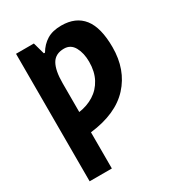

<svg xmlns="http://www.w3.org/2000/svg" viewBox="-189 -671 940 1025"><g transform="rotate(-30 281.5 -158.0)"><path d="M61 240V-546H171L191 -474H198Q221 -513 256 -534.5Q291 -556 345 -556Q434 -556 479.5 -498Q525 -440 525 -319Q525 -181 443 -91.5Q361 -2 198 17V240ZM198 -108Q249 -115 290 -140.5Q331 -166 354.5 -210Q378 -254 378 -314Q378 -368 357.5 -405Q337 -442 296 -442Q243 -442 220.5 -403Q198 -364 198 -286Z"/></g></svg>

Font: Noto Sans Mono SemiCondensed
Style: Bold
Weight: 700
Width: 4
Designer: Monotype Design Team
Foundry: Monotype Imaging Inc.
Version: Version 2.014